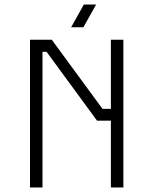

<svg xmlns="http://www.w3.org/2000/svg" viewBox="-20 -825 675 845"><path d="M407 -294H468V0H523V-650H468V-346H431L208 -650H112V0H167V-597H185ZM293 -705H347L403 -805H349Z"/></svg>

Font: Grotesk 01 Extrafine
Style: Bold
Weight: 400
Designer: Frank Adebiaye, contributions by Jérémy Landes, Ariel Martín Pérez
Foundry: Velvetyne Type Foundry
Version: Version 3.000;Glyphs 3.1.2 (3150)